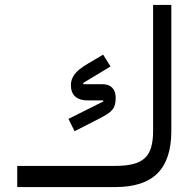

<svg xmlns="http://www.w3.org/2000/svg" viewBox="-20 -760 791 780"><path d="M50 -86H448Q491 -86 520.5 -93.5Q550 -101 568 -117.5Q586 -134 594 -161.5Q602 -189 602 -228V-740H676V-228Q676 -112 620 -56Q564 0 448 0H50ZM258 -277 400 -348 399 -352H336Q304 -352 286 -367.5Q268 -383 268 -415Q268 -437 282.5 -457.5Q297 -478 338 -502L399 -538L429 -490L318 -423L319 -418H396Q422 -418 436 -403.5Q450 -389 450 -363Q450 -347 447 -335.5Q444 -324 437 -315Q430 -306 417 -297.5Q404 -289 385 -279L283 -227Z"/></svg>

Font: IBM Plex Sans Arabic
Style: Regular
Weight: 400
Designer: Mike Abbink, Paul van der Laan, Pieter van Rosmalen, Wael Morcos, Khajak Apelian
Foundry: Bold Monday
Version: Version 1.005